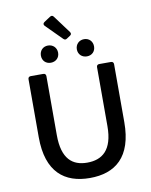

<svg xmlns="http://www.w3.org/2000/svg" viewBox="-101 -1020 870 1105"><g transform="rotate(-10 334.0 -467.5)"><path d="M342.8 -801.8 362.3 -814.5C371.1 -820.3 372.1 -827.1 366.2 -835.9L290 -938.5C284.2 -947.3 276.4 -947.3 268.6 -942.4L231.4 -918C222.7 -912.1 221.7 -903.3 229.5 -895.5L321.3 -803.7C328.1 -796.9 335 -795.9 342.8 -801.8ZM177.7 -730.5C177.7 -701.2 198.2 -680.7 227.5 -680.7C256.8 -680.7 278.3 -701.2 278.3 -730.5C278.3 -759.8 256.8 -781.2 227.5 -781.2C198.2 -781.2 177.7 -759.8 177.7 -730.5ZM387.7 -730.5C387.7 -701.2 409.2 -680.7 438.5 -680.7C467.8 -680.7 488.3 -701.2 488.3 -730.5C488.3 -759.8 467.8 -781.2 438.5 -781.2C409.2 -781.2 387.7 -759.8 387.7 -730.5ZM84 -270.5C84 -66.4 186.5 11.7 334 11.7C482.4 11.7 584 -66.4 584 -270.5V-609.4C584 -619.1 578.1 -625 568.4 -625H500C490.2 -625 484.4 -619.1 484.4 -609.4V-264.6C484.4 -124 420.9 -78.1 334 -78.1C249 -78.1 188.5 -124 188.5 -264.6V-609.4C188.5 -619.1 182.6 -625 172.9 -625H99.6C89.8 -625 84 -619.1 84 -609.4Z"/></g></svg>

Font: Ed Sans Neue Medium
Style: Regular
Weight: 500
Designer: Stephen Hutchings
Version: Version 1.004;PS 001.004;hotconv 1.0.88;makeotf.lib2.5.64775